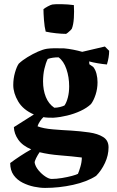

<svg xmlns="http://www.w3.org/2000/svg" viewBox="-20 -705 573 941"><path d="M201 216Q176 216 147 210Q118 204 91 190.5Q64 177 47 153.5Q30 130 30 94Q53 77 79.5 59.5Q106 42 133 27Q90 9 69.5 -20.5Q49 -50 48 -82L146 -144Q93 -167 69 -208Q45 -249 45 -288Q45 -320 53.5 -349.5Q62 -379 72 -393Q90 -410 115.5 -425.5Q141 -441 166 -452Q191 -463 210 -466Q224 -468 245 -468.5Q266 -469 294 -468Q316 -466 339 -461.5Q362 -457 383 -451L494 -477L515 -456Q515 -425 504 -389Q482 -391 458.5 -395Q435 -399 417 -404L418 -390L437 -377Q448 -363 453 -343Q458 -323 458 -302Q458 -270 448.5 -241Q439 -212 426 -195Q406 -176 375 -161.5Q344 -147 308.5 -138.5Q273 -130 241 -128Q229 -128 215 -128.5Q201 -129 193 -131Q185 -124 176 -110.5Q167 -97 164 -86Q192 -75 239.5 -71Q287 -67 329 -65Q375 -62 417 -56Q459 -50 485.5 -33.5Q512 -17 512 17Q512 56 494.5 93.5Q477 131 451 157Q406 186 338 201Q270 216 201 216ZM246 -177Q260 -177 274 -180.5Q288 -184 296 -188Q306 -202 312.5 -227Q319 -252 319 -282Q319 -327 305.5 -366.5Q292 -406 267 -424Q236 -424 214 -416Q204 -396 197.5 -367.5Q191 -339 191 -306Q191 -264 204.5 -230Q218 -196 246 -177ZM233 172Q256 172 283.5 167.5Q311 163 333 157Q355 151 362 147Q367 136 374 112.5Q381 89 381 67Q333 61 275.5 56.5Q218 52 174 41Q165 54 157 70Q149 86 150 93Q154 112 169 130Q184 148 202 160Q220 172 233 172ZM204 -550Q198 -573 195.5 -607Q193 -641 193 -660Q198 -665 214 -673.5Q230 -682 237 -683Q250 -685 281.5 -684.5Q313 -684 342 -680Q344 -650 342 -617Q340 -584 332 -564Q332 -563 325.5 -556.5Q319 -550 312 -544.5Q305 -539 304 -539Q283 -539 255 -542Q227 -545 204 -550Z"/></svg>

Font: Labrada
Style: Bold
Weight: 700
Designer: Mercedes Jáuregui
Foundry: Omnibus-Type Team
Version: Version 1.000; ttfautohint (v1.8.4.7-5d5b)